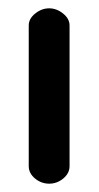

<svg xmlns="http://www.w3.org/2000/svg" viewBox="-20 -431 237 461"><path d="M49 -32V-370Q49 -386 64.5 -398.5Q80 -411 98 -411Q116 -411 131.5 -398.5Q147 -386 147 -370V-32Q147 -15 132 -2.5Q117 10 98 10Q79 10 64 -2.5Q49 -15 49 -32Z"/></svg>

Font: Hoogli
Style: Bold
Weight: 700
Designer: Anand Singh Naorem
Foundry: Brand New Type
Version: Version 1.00 b007